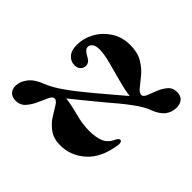

<svg xmlns="http://www.w3.org/2000/svg" viewBox="-121 -603 754 754"><g transform="rotate(45 256.0 -226.0)"><path d="M454 -153.5Q443 -72 397.8 -30.8Q352.5 10.5 293.5 10.5Q256 10.5 232.5 -6.8Q209 -24 194.5 -46.5Q180 -69 169.8 -86.5Q159.5 -104 149 -104.5Q138.5 -105.5 130.2 -88.2Q122 -71 112 -48Q102 -25 86.5 -7.2Q71 10.5 45.5 10.5Q27 10.5 15.5 -0.2Q4 -11 4 -30Q4 -55 22 -78.2Q40 -101.5 79 -116Q111 -128.5 152 -157.8Q193 -187 244.5 -230.5Q278.5 -259.5 305.8 -282.2Q333 -305 349.5 -319.5Q320 -323 279.2 -334.2Q238.5 -345.5 199.8 -355.5Q161 -365.5 137.5 -365.5Q116.5 -365.5 106.5 -358Q96.5 -350.5 96.5 -339Q96.5 -324 124 -310.5Q144.5 -300 144.5 -282Q144.5 -268.5 135.2 -260Q126 -251.5 111.5 -251.5Q89.5 -251.5 75 -267.8Q60.5 -284 60.5 -314Q60.5 -351.5 79.2 -385.5Q98 -419.5 131.5 -441.2Q165 -463 210 -463Q251 -463 278.2 -446.8Q305.5 -430.5 323.5 -409Q341.5 -387.5 354.2 -371Q367 -354.5 379 -354.5Q389 -354.5 395.8 -371Q402.5 -387.5 410.8 -408.8Q419 -430 432.8 -446.2Q446.5 -462.5 470.5 -462.5Q491.5 -462.5 502 -450Q512.5 -437.5 512.5 -418Q512.5 -363 447.5 -339.5Q422.5 -330.5 386.2 -304.2Q350 -278 293.5 -229Q255.5 -197.5 226.8 -174.2Q198 -151 180 -136.5Q211 -133 254 -121.5Q297 -110 334 -110Q369.5 -110 394 -120Q418.5 -130 431.5 -159.5Q438.5 -172.5 445.5 -172Q455 -171.5 454 -153.5Z"/></g></svg>

Font: Fraunces 72pt S000 SemiBold
Style: Italic
Weight: 600
Italic angle: -16°
Version: Version 1.000; ttfautohint (v1.8.3)